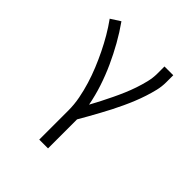

<svg xmlns="http://www.w3.org/2000/svg" viewBox="-203 -660 1006 1006"><g transform="rotate(45 300.0 -156.5)"><path d="M251 215V0Q251 -45 242.5 -89Q234 -133 221 -175.5Q208 -218 191 -259.5Q174 -301 154.5 -341Q135 -381 112.5 -419.5Q90 -458 64 -494L117 -528Q151 -480 180 -428.5Q209 -377 233.5 -323Q258 -269 276.5 -213Q295 -157 306 -99Q322 -128 337 -157.5Q352 -187 366.5 -217Q381 -247 394 -277.5Q407 -308 417.5 -339Q428 -370 436 -402.5Q444 -435 444 -468V-520H509V-468Q509 -436 501.5 -405Q494 -374 484 -343.5Q474 -313 462 -283.5Q450 -254 436.5 -225Q423 -196 408.5 -167.5Q394 -139 378.5 -111Q363 -83 347.5 -55Q332 -27 316 0V215Z"/></g></svg>

Font: Iosevka Light Extended
Style: Regular
Weight: 300
Width: 7
Monospace: yes
Designer: Belleve Invis
Foundry: Belleve Invis
Version: Version 32.5.0; ttfautohint (v1.8.4)